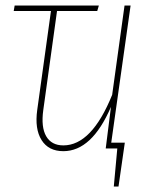

<svg xmlns="http://www.w3.org/2000/svg" viewBox="-20 -539 555 697"><path d="M454.1 -519 383.8 -21H433.1L410.2 138.2H393.1L405.8 0H363.8L382.8 -150.9Q313.5 9.8 210 9.8Q156.2 9.8 130.9 -30.5Q105.5 -70.8 115.2 -140.1L165 -499H29.8L33.2 -519H338.9L333 -499H187L137.2 -140.1Q128.4 -77.6 147.7 -44.4Q167 -11.2 210 -11.2Q313 -11.2 387.2 -194.8L432.1 -519Z"/></svg>

Font: Fira Sans Compressed Thin
Style: Italic
Weight: 100
Width: 3
Italic angle: -8°
Designer: Carrois Corporate & Edenspiekermann AG
Foundry: Carrois Corporate GbR & Edenspiekermann AG
Version: Version 4.203;PS 004.203;hotconv 1.0.88;makeotf.lib2.5.64775